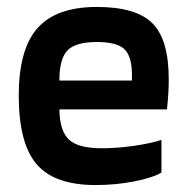

<svg xmlns="http://www.w3.org/2000/svg" viewBox="-20 -524 539 553"><path d="M445 -121V-27Q420 -12 366.5 -1.5Q313 9 255 9Q137 9 85.5 -51Q34 -111 34 -249Q34 -382 88 -443Q142 -504 259 -504Q372 -504 419 -457Q466 -410 466 -296Q466 -275 465 -257.5Q464 -240 461 -209H151Q152 -147 178.5 -122Q205 -97 273 -97Q318 -97 366 -104Q414 -111 445 -121ZM259 -403Q198 -403 174.5 -379Q151 -355 151 -292H360V-313Q359 -364 337 -383.5Q315 -403 259 -403Z"/></svg>

Font: Blinker SemiBold
Style: Regular
Weight: 600
Designer: Juergen Huber
Foundry: supertype
Version: Version 1.015;PS 1.15;hotconv 1.0.88;makeotf.lib2.5.647800